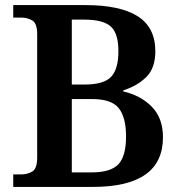

<svg xmlns="http://www.w3.org/2000/svg" viewBox="-20 -734 705 754"><path d="M32 0V-49H62Q88 -49 107 -60.5Q126 -72 126 -116V-600Q126 -642 107 -653.5Q88 -665 62 -665H32V-714H315Q452 -714 521 -670Q590 -626 590 -533Q590 -467 555 -432Q520 -397 464 -379V-375Q533 -359 576.5 -314.5Q620 -270 620 -195Q620 0 345 0ZM340 -57Q414 -57 444.5 -88.5Q475 -120 475 -198Q475 -273 446.5 -309Q418 -345 342 -345H262V-57ZM312 -402Q388 -402 416.5 -432.5Q445 -463 445 -533Q445 -603 415 -630Q385 -657 310 -657H262V-402Z"/></svg>

Font: Noto Serif Vithkuqi SemiBold
Style: Regular
Weight: 600
Version: Version 1.005